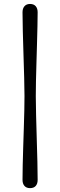

<svg xmlns="http://www.w3.org/2000/svg" viewBox="-20 -797 305 972"><path d="M104 -310.7Q104 -348.8 102.4 -403.9Q100.8 -459.1 98.9 -520.3Q97 -581.6 95.5 -638Q94 -694.4 94 -734.8Q94 -754.3 104 -765.6Q113.9 -777 132.1 -777Q150.9 -777 160.8 -765.6Q170.6 -754.3 170.6 -734.8Q170.6 -705.7 169.6 -664.1Q168.6 -622.5 167.3 -574.4Q165.9 -526.3 164.5 -477.5Q163 -428.8 162.1 -385.4Q161.2 -342.1 161.2 -310.7Q161.2 -271.3 162.7 -214.2Q164.1 -157.1 166 -95.3Q167.9 -33.4 169.3 21.9Q170.6 77.3 170.6 113.7Q170.6 133.2 160.8 144.3Q150.9 155.4 132.1 155.4Q113.9 155.4 104 144.3Q94 133.2 94 113.7Q94 81.3 95 38.2Q96 -4.9 97.5 -53Q99 -101 100.6 -148.6Q102.2 -196.2 103.1 -238.3Q104 -280.5 104 -310.7Z"/></svg>

Font: Fraunces SuperSoft 9pt
Style: Regular
Weight: 900
Version: Version 1.000;[b76b70a41]